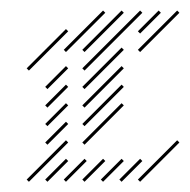

<svg xmlns="http://www.w3.org/2000/svg" viewBox="-20 -346 366 370"><path d="M35.7 4.3 111.4 -71.4 107.1 -75.7 31.4 0ZM71.4 4.3 111.4 -35.7 107.1 -40 67.1 0ZM107.1 4.3 147.1 -35.7 142.9 -40 102.9 0ZM142.9 4.3 182.9 -35.7 178.6 -40 138.6 0ZM178.6 4.3 218.6 -35.7 214.3 -40 174.3 0ZM214.3 4.3 254.3 -35.7 250 -40 210 0ZM250 4.3 325.7 -71.4 321.4 -75.7 245.7 0ZM71.4 -67.1 111.4 -107.1 107.1 -111.4 67.1 -71.4ZM71.4 -102.9 111.4 -142.9 107.1 -147.1 67.1 -107.1ZM71.4 -138.6 111.4 -178.6 107.1 -182.9 67.1 -142.9ZM71.4 -174.3 111.4 -214.3 107.1 -218.6 67.1 -178.6ZM35.7 -210 111.4 -285.7 107.1 -290 31.4 -214.3ZM107.1 -245.7 182.9 -321.4 178.6 -325.7 102.9 -250ZM142.9 -245.7 218.6 -321.4 214.3 -325.7 138.6 -250ZM142.9 -210 254.3 -321.4 250 -325.7 138.6 -214.3ZM250 -281.4 290 -321.4 285.7 -325.7 245.7 -285.7ZM250 -245.7 325.7 -321.4 321.4 -325.7 245.7 -250ZM142.9 -174.3 218.6 -250 214.3 -254.3 138.6 -178.6ZM142.9 -138.6 218.6 -214.3 214.3 -218.6 138.6 -142.9ZM142.9 -102.9 218.6 -178.6 214.3 -182.9 138.6 -107.1ZM142.9 -67.1 218.6 -142.9 214.3 -147.1 138.6 -71.4Z"/></svg>

Font: Gossip Low Needlepoint
Style: Regular
Weight: 100
Width: 3
Designer: Deborah Khodanovich
Version: Version 1.001;Glyphs 3.3.1 (3343)